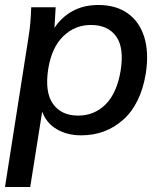

<svg xmlns="http://www.w3.org/2000/svg" viewBox="-20 -533 649 769"><path d="M0 216 94 -383Q99 -412 101.5 -442.5Q104 -473 105 -504H203L198 -421Q226 -464 270.5 -488.5Q315 -513 374 -513Q444 -513 491 -480Q538 -447 557.5 -385.5Q577 -324 564 -239Q544 -117 474 -54Q404 9 305 9Q248 9 206.5 -16Q165 -41 149 -86L101 216ZM293 -70Q358 -70 403 -115Q448 -160 463 -249Q478 -342 445 -387.5Q412 -433 344 -433Q280 -433 233.5 -388Q187 -343 173 -256Q159 -163 192.5 -116.5Q226 -70 293 -70Z"/></svg>

Font: Winston Medium
Style: Italic
Weight: 500
Italic angle: -9°
Designer: Original fonts by Vernon Adams / Changes by Cristiano Sobral
Foundry: Original fonts by Vernon Adams / Changes by Cristiano Sobral
Version: Version 2.503;July 17, 2020;FontCreator 13.0.0.2655 64-bit